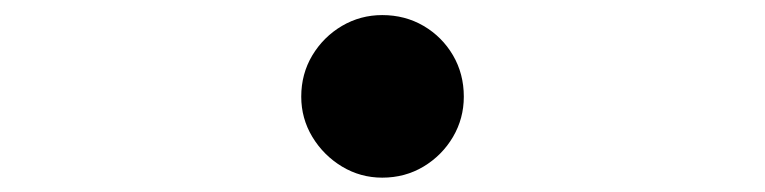

<svg xmlns="http://www.w3.org/2000/svg" viewBox="-20 -511 1040 261"><path d="M499.6 -269.5Q470 -269.5 444.9 -284.6Q419.8 -299.8 404.6 -324.9Q389.5 -350 389.5 -379.6Q389.5 -410.6 404.6 -435.8Q419.8 -461 444.9 -475.8Q470 -490.5 499.6 -490.5Q530.6 -490.5 555.8 -475.8Q581 -461 595.8 -435.8Q610.5 -410.6 610.5 -379.6Q610.5 -350 595.8 -324.9Q581 -299.8 555.8 -284.6Q530.6 -269.5 499.6 -269.5Z"/></svg>

Font: Noto Serif HK
Style: Regular
Weight: 200
Designer: Ryoko NISHIZUKA 西塚涼子 (kana & ideographs); Frank Grießhammer (Latin, Greek & Cyrillic); Wenlong ZHANG 张文龙 (bopomofo); San
Foundry: Adobe
Version: Version 2.001;hotconv 1.1.0;makeotfexe 2.6.0